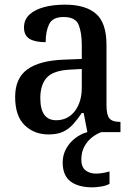

<svg xmlns="http://www.w3.org/2000/svg" viewBox="-20 -567 573 824"><path d="M188 10Q127 10 86 -29.5Q45 -69 45 -151Q45 -231 97 -269Q149 -307 254 -311L331 -314V-373Q331 -427 317.5 -460.5Q304 -494 253 -494Q206 -494 191 -463.5Q176 -433 176 -386Q130 -386 106.5 -400.5Q83 -415 83 -449Q83 -483 106.5 -504.5Q130 -526 169.5 -536.5Q209 -547 259 -547Q347 -547 392 -508Q437 -469 437 -374V-116Q437 -74 449.5 -59Q462 -44 494 -44H497V0H355L339 -82H331Q312 -54 293.5 -33.5Q275 -13 250.5 -1.5Q226 10 188 10ZM221 -51Q271 -51 301 -90Q331 -129 331 -191V-271L278 -268Q208 -264 180.5 -233.5Q153 -203 153 -146Q153 -51 221 -51ZM377 237Q316 237 282.5 211.5Q249 186 249 130Q249 98 264 71Q279 44 303.5 25.5Q328 7 355 0H415Q395 7 375 22.5Q355 38 342 62Q329 86 329 118Q329 149 346.5 163.5Q364 178 392 178Q417 178 450 169V222Q436 230 414 233.5Q392 237 377 237Z"/></svg>

Font: Noto Serif Tamil SemiCondensed Medium
Style: Italic
Weight: 500
Width: 4
Italic angle: -12°
Designer: Indian Type Foundry, Tom Grace, and the Monotype Design Team
Foundry: Monotype Imaging Inc.
Version: Version 2.003; ttfautohint (v1.8.4.7-5d5b)